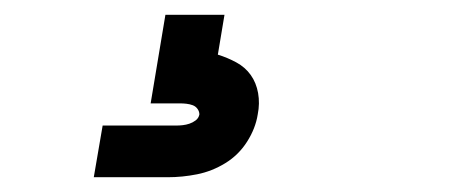

<svg xmlns="http://www.w3.org/2000/svg" viewBox="-20 -20 640 260"><path d="M107 220 119 150H219Q223 150 227.5 149.5Q232 149 236.5 147.5Q241 146 245 143Q249 140 250 135Q250 135 250 135Q250 135 250 135Q250 131 247.5 127.5Q245 124 241 122.5Q237 121 232.5 120.5Q228 120 224 120H184L204 0H284L275 54Q288 58 300 64.5Q312 71 319.5 81.5Q327 92 329.5 106Q332 120 329 135Q326 154 314.5 172Q303 190 285 201Q267 212 247 216Q227 220 207 220Z"/></svg>

Font: Iosevka Curly Extended Oblique
Style: Regular
Weight: 400
Width: 7
Italic angle: -9°
Monospace: yes
Designer: Belleve Invis
Foundry: Belleve Invis
Version: Version 11.1.0; ttfautohint (v1.8.3)